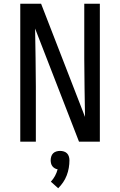

<svg xmlns="http://www.w3.org/2000/svg" viewBox="-20 -755 640 1023"><path d="M88 0V-735H199L433 -132Q432 -209 430.5 -286.5Q429 -364 429 -441V-735H512V0H401L167 -603Q168 -526 169.5 -448.5Q171 -371 171 -294V0ZM290 248 251 213Q264 199 273 182.5Q282 166 287 147Q279 146 271.5 141.5Q264 137 259 130.5Q254 124 252 115.5Q250 107 250 99Q250 89 253 79Q256 69 263 62Q270 55 280 52Q290 49 300 49Q310 49 320 52Q330 55 337 62Q344 69 347 79Q350 89 350 99Q350 119 346.5 139.5Q343 160 335.5 179.5Q328 199 316.5 216Q305 233 290 248Z"/></svg>

Font: Iosevka Aile
Style: Regular
Weight: 400
Designer: Belleve Invis
Foundry: Belleve Invis
Version: Version 28.0.1; ttfautohint (v1.8.4)